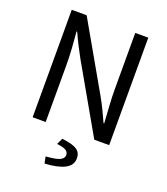

<svg xmlns="http://www.w3.org/2000/svg" viewBox="-157 -766 961 1102"><g transform="rotate(20 323.5 -214.5)"><path d="M89.6 0V-656.3H180.6L413.7 -248.4Q432.5 -215.4 450 -179.5Q467.4 -143.6 483.6 -107.3H487.6Q484.8 -158.4 481.1 -211.5Q477.5 -264.5 477.5 -315.4V-656.3H557.1V0H466.1L233 -407.9Q214.6 -440.9 196.3 -477Q178.1 -513.1 161.9 -549H157.9Q162.3 -499.9 165.8 -447.8Q169.3 -395.7 169.3 -343.2V0ZM244.5 226.3 236.3 185.6Q299 181.3 322.1 169.7Q345.2 158 345.2 138.2Q345.2 118.6 326.9 108.9Q308.7 99.1 273.8 96.1L291.9 57.6Q357.7 65.5 383.3 83Q409 100.5 409 134.7Q409 178 366.5 200Q323.9 222 244.5 226.3Z"/></g></svg>

Font: SourceSans3VF
Style: Regular
Weight: 200
Designer: Paul D. Hunt
Foundry: Adobe
Version: Version 3.052;hotconv 1.1.0;makeotfexe 2.6.0